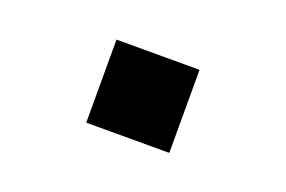

<svg xmlns="http://www.w3.org/2000/svg" viewBox="-41 -536 583 391"><g transform="rotate(20 250.0 -340.0)"><path d="M160 -250V-430H340V-250Z"/></g></svg>

Font: Iosevka SS04 Extrabold
Style: Regular
Weight: 800
Monospace: yes
Designer: Belleve Invis
Foundry: Belleve Invis
Version: Version 19.0.0; ttfautohint (v1.8.4)